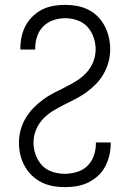

<svg xmlns="http://www.w3.org/2000/svg" viewBox="-20 -763 540 791"><path d="M247 8Q222 8 197.5 3.5Q173 -1 151 -12Q129 -23 111 -40.5Q93 -58 81 -80Q69 -102 63.5 -126.5Q58 -151 58 -175Q58 -202 65 -227.5Q72 -253 85.5 -276Q99 -299 117.5 -318Q136 -337 157 -352.5Q178 -368 201.5 -380Q225 -392 249 -404Q273 -416 295.5 -430Q318 -444 336 -463.5Q354 -483 364 -508Q374 -533 374 -560Q374 -585 365.5 -609.5Q357 -634 340 -652.5Q323 -671 298.5 -679.5Q274 -688 249 -688Q224 -688 200 -680Q176 -672 158.5 -654.5Q141 -637 133 -613Q125 -589 125 -564V-559H64V-566Q64 -590 69.5 -614Q75 -638 86.5 -659Q98 -680 116 -697Q134 -714 155.5 -724.5Q177 -735 201 -739Q225 -743 249 -743Q273 -743 297.5 -738.5Q322 -734 344 -723Q366 -712 383.5 -694Q401 -676 412 -654.5Q423 -633 428.5 -608.5Q434 -584 434 -560Q434 -533 427 -507.5Q420 -482 407 -459Q394 -436 375.5 -417Q357 -398 335.5 -382.5Q314 -367 290.5 -355Q267 -343 243 -331Q219 -319 196.5 -305Q174 -291 156 -271.5Q138 -252 128 -227Q118 -202 118 -176Q118 -150 127 -125Q136 -100 153.5 -81.5Q171 -63 196 -55Q221 -47 247 -47Q272 -47 297 -54.5Q322 -62 340 -79.5Q358 -97 366.5 -121.5Q375 -146 375 -171V-176H436V-169Q436 -144 430 -120.5Q424 -97 412.5 -75.5Q401 -54 382.5 -37.5Q364 -21 342 -10.5Q320 0 295.5 4Q271 8 247 8Z"/></svg>

Font: Iosevka Term Curly Light
Style: Regular
Weight: 300
Designer: Belleve Invis
Foundry: Belleve Invis
Version: Version 32.3.0